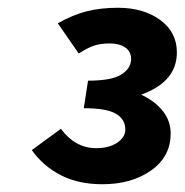

<svg xmlns="http://www.w3.org/2000/svg" viewBox="-20 -830 476 495"><path d="M62 -443 137 -498Q174 -448 228 -448Q261 -448 282 -462Q303 -476 303 -496Q303 -523 278.5 -537Q254 -551 196 -551L207 -622Q268 -622 293 -638Q318 -654 318 -678Q318 -697 303 -707.5Q288 -718 263 -718Q240 -718 223 -712.5Q206 -707 183 -692L129 -770Q168 -792 204 -801Q240 -810 284 -810Q350 -810 393 -778.5Q436 -747 436 -695Q436 -619 344 -586Q380 -569 400 -543.5Q420 -518 420 -486Q420 -426 369.5 -390.5Q319 -355 244 -355Q182 -355 136.5 -378.5Q91 -402 62 -443Z"/></svg>

Font: Nebula Sans Bold
Style: Regular
Weight: 700
Italic angle: -9°
Designer: Paul D. Hunt for Adobe (as Source Sans)
Foundry: Nebula Entertainment & Broadcasting LLC
Version: Version 1.010